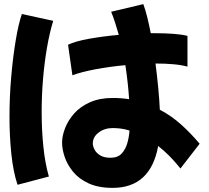

<svg xmlns="http://www.w3.org/2000/svg" viewBox="-20 -853 1014 931"><path d="M526 58Q457 58 409.5 36Q362 14 334 -20.5Q306 -55 293.5 -92.5Q281 -130 281 -161Q281 -194 295.5 -231.5Q310 -269 339.5 -302.5Q369 -336 416 -357Q463 -378 527 -378Q568 -378 606 -372Q604 -406 599.5 -448Q595 -490 588 -537Q511 -530 442.5 -517Q374 -504 331 -488L310 -636Q345 -653 412 -665Q479 -677 556 -684Q548 -712 539 -740.5Q530 -769 519 -796L675 -833Q685 -806 694 -769.5Q703 -733 711 -692Q720 -692 728 -692Q778 -692 820 -689Q862 -686 889 -679V-530Q860 -538 820.5 -541.5Q781 -545 736 -545H734Q742 -483 747.5 -425Q753 -367 755 -321Q812 -291 859.5 -248Q907 -205 948 -156L855 -36Q827 -71 800 -98Q773 -125 747 -145Q710 58 526 58ZM65 43Q44 -20 35 -106.5Q26 -193 26 -286Q26 -385 34.5 -482Q43 -579 56.5 -659Q70 -739 86 -785L238 -752Q220 -693 207.5 -620Q195 -547 188.5 -468Q182 -389 182 -310Q182 -221 190.5 -140Q199 -59 217 3ZM430 -157Q430 -144 438.5 -127.5Q447 -111 466 -99.5Q485 -88 516 -88Q551 -88 570 -108.5Q589 -129 597.5 -159.5Q606 -190 608 -220Q583 -228 562 -230Q541 -232 526 -232Q487 -232 458.5 -210.5Q430 -189 430 -157Z"/></svg>

Font: Mochiy Pop P One
Style: Regular
Weight: 400
Designer: FONTDASU
Foundry: FONTDASU / Google Inc. / Adobe
Version: Version 2.000